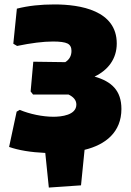

<svg xmlns="http://www.w3.org/2000/svg" viewBox="-20 -678 590 865"><path d="M527 -187C527 -270 483 -311 406 -333C467 -362 506 -413 506 -482C506 -631 342 -658 225 -658C163 -658 107 -652 56 -639L40 -481L57 -471C120 -484 174 -491 219 -491C250 -491 272 -488 284 -482C296 -476 302 -465 302 -449C302 -427 293 -410 274 -398L130 -400L118 -266L129 -252H289C312 -241 324 -226 324 -207C324 -159 256 -152 221 -152C172 -152 114 -164 69 -183L55 -175L21 -16C64 -1 118 8 184 11L200 167L345 157L361 -3C456 -26 527 -83 527 -187Z"/></svg>

Font: Luna Sans Black
Style: Regular
Weight: 900
Designer: Juan Pablo del Peral
Foundry: Huerta Tipografica
Version: Version 2.001; ttfautohint (v1.5)